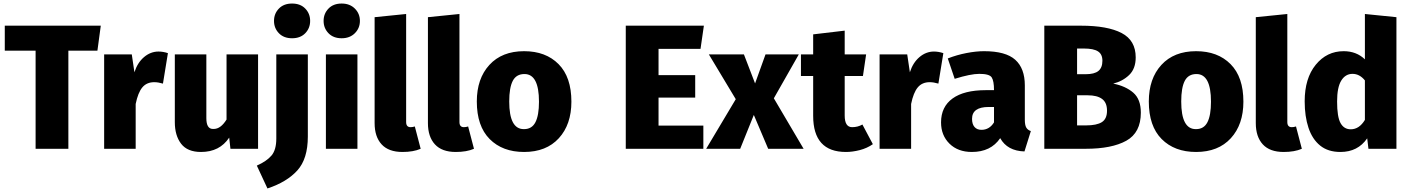

<svg xmlns="http://www.w3.org/2000/svg" viewBox="-20 -840 7956 1084"><path d="M366 0H181V-554H7V-695H549L530 -554H366Z M746 0H568V-533H724L739 -432Q756 -486 793 -517.5Q830 -549 875 -549Q901 -549 928 -540L900 -368Q873 -376 851 -376Q808 -376 783.5 -346.5Q759 -317 746 -253Z M1115 18Q1038 18 1002.5 -28.5Q967 -75 967 -150V-533H1145V-173Q1145 -112 1182 -112H1187Q1226 -112 1259 -165V-533H1437V0H1281L1274 -63Q1220 18 1115 18Z M1490 224 1430 95Q1486 70 1513 38Q1540 6 1540 -58V-533H1718V-69Q1718 57 1658.5 122.5Q1599 188 1490 224ZM1629 -624Q1582 -624 1554.5 -652.5Q1527 -681 1527 -722Q1527 -763 1554.5 -791.5Q1582 -820 1629 -820Q1676 -820 1703.5 -791.5Q1731 -763 1731 -722Q1731 -681 1703.5 -652.5Q1676 -624 1629 -624Z M1909 -624Q1862 -624 1834.5 -652.5Q1807 -681 1807 -722Q1807 -763 1834.5 -791.5Q1862 -820 1909 -820Q1955 -820 1983.5 -791.5Q2012 -763 2012 -722Q2012 -681 1983.5 -652.5Q1955 -624 1909 -624ZM1998 0H1820V-533H1998Z M2252 18Q2174 18 2134.5 -25Q2095 -68 2095 -145V-743L2273 -761V-151Q2273 -122 2298 -122Q2310 -122 2322 -126L2355 0Q2314 18 2252 18Z M2553 18Q2475 18 2435.5 -25Q2396 -68 2396 -145V-743L2574 -761V-151Q2574 -122 2599 -122Q2611 -122 2623 -126L2656 0Q2615 18 2553 18Z M2939 18Q2817 18 2744.5 -55Q2672 -128 2672 -267Q2672 -396 2743 -473.5Q2814 -551 2939 -551Q3061 -551 3133.5 -478Q3206 -405 3206 -266Q3206 -137 3135 -59.5Q3064 18 2939 18ZM2939 -111Q2983 -111 3003 -150Q3023 -189 3023 -266Q3023 -422 2941 -422Q2895 -422 2875 -383.5Q2855 -345 2855 -267Q2855 -111 2937 -111Z M3231 0Z M3951 0H3513V-695H3954L3935 -564H3698V-416H3905V-289H3698V-131H3951Z M4517 0H4317L4236 -191L4159 0H3967L4134 -280L3982 -533H4180L4243 -369L4302 -533H4490L4349 -285Z M4756 18Q4571 18 4571 -186V-411H4502V-533H4571V-646L4749 -667V-533H4870L4852 -411H4749V-188Q4749 -122 4791 -122Q4823 -122 4849 -137L4908 -26Q4875 -3 4834 7.5Q4793 18 4756 18Z M5124 0H4946V-533H5102L5117 -432Q5134 -486 5171 -517.5Q5208 -549 5253 -549Q5279 -549 5306 -540L5278 -368Q5251 -376 5229 -376Q5186 -376 5161.5 -346.5Q5137 -317 5124 -253Z M5467 18Q5388 18 5340.5 -29Q5293 -76 5293 -149Q5293 -237 5358 -284Q5423 -331 5546 -331H5592Q5592 -383 5579 -403Q5566 -423 5509 -423Q5460 -423 5370 -395L5331 -510Q5382 -530 5436.5 -540.5Q5491 -551 5536 -551Q5658 -551 5712 -502.5Q5766 -454 5766 -358V-164Q5766 -134 5774 -120Q5782 -106 5800 -100L5764 15Q5667 12 5627 -60Q5574 18 5467 18ZM5521 -107Q5566 -107 5592 -149V-236H5562Q5468 -236 5468 -169Q5468 -139 5482 -123Q5496 -107 5521 -107Z M6110 0H5876V-695H6083Q6233 -695 6312.5 -653.5Q6392 -612 6392 -516Q6392 -452 6355 -416.5Q6318 -381 6265 -368Q6335 -354 6378 -317Q6421 -280 6421 -204Q6421 -91 6339 -45.5Q6257 0 6110 0ZM6109 -421Q6159 -421 6181.5 -439.5Q6204 -458 6204 -497Q6204 -534 6179 -550Q6154 -566 6100 -566H6061V-421ZM6111 -132Q6172 -132 6201 -150.5Q6230 -169 6230 -215Q6230 -261 6202 -281.5Q6174 -302 6121 -302H6061V-132Z M6733 18Q6611 18 6538.5 -55Q6466 -128 6466 -267Q6466 -396 6537 -473.5Q6608 -551 6733 -551Q6855 -551 6927.5 -478Q7000 -405 7000 -266Q7000 -137 6929 -59.5Q6858 18 6733 18ZM6733 -111Q6777 -111 6797 -150Q6817 -189 6817 -266Q6817 -422 6735 -422Q6689 -422 6669 -383.5Q6649 -345 6649 -267Q6649 -111 6731 -111Z M7227 18Q7149 18 7109.5 -25Q7070 -68 7070 -145V-743L7248 -761V-151Q7248 -122 7273 -122Q7285 -122 7297 -126L7330 0Q7289 18 7227 18Z M7548 18Q7478 18 7433.5 -18Q7389 -54 7367.5 -118.5Q7346 -183 7346 -268Q7346 -398 7408.5 -474.5Q7471 -551 7566 -551Q7638 -551 7686 -505V-761L7864 -743V0H7706L7699 -59Q7646 18 7548 18ZM7606 -110Q7654 -110 7686 -163V-386Q7656 -423 7616 -423Q7576 -423 7552.5 -385Q7529 -347 7529 -267Q7529 -180 7548.5 -145Q7568 -110 7606 -110Z"/></svg>

Font: Trujillo ExtraBold
Style: Regular
Weight: 800
Designer: Fira Sans original fonts by bBox Type GmbH, Carrois Corporate GbR, & Edenspiekermann AG / Changes by Cristiano Sobral
Foundry: Fira Sans original fonts by bBox Type GmbH, Carrois Corporate GbR, & Edenspiekermann AG / Changes by Cristiano Sobral
Version: Version 4.301;July 28, 2020;FontCreator 13.0.0.2655 64-bit